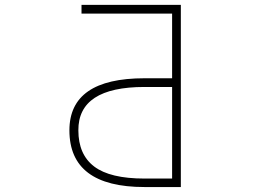

<svg xmlns="http://www.w3.org/2000/svg" viewBox="-20 -752 1040 774"><path d="M673.8 -401.4H562.5Q294.9 -401.4 295.9 -226.6Q295.9 -128.9 359.9 -80.6Q423.8 -32.2 562.5 -32.2H673.8ZM673.8 -697.3H308.6V-732.4H709V2H562.5Q259.8 2 259.8 -226.6Q259.8 -436.5 562.5 -436.5H673.8Z"/></svg>

Font: Gen Shin Gothic Monospace ExtraLight
Style: Regular
Weight: 200
Designer: [Source Han Sans]
Ryoko NISHIZUKA  (kana & ideographs); Paul D. Hunt (Latin, Greek & Cyrillic); Wenlong ZHANG  (bopomofo
Version: Version 1.002.20150607